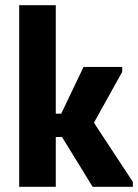

<svg xmlns="http://www.w3.org/2000/svg" viewBox="-20 -720 532 740"><path d="M54 -700H195V-282H216L302 -462H451V-443L342 -247L492 -19V0H337L219 -192H195V0H54Z"/></svg>

Font: Tilda Sans Extra Bold
Style: Regular
Weight: 800
Designer: ParaType Ltd
Foundry: ParaType Ltd
Version: Version 1.009